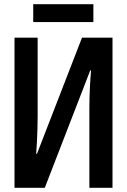

<svg xmlns="http://www.w3.org/2000/svg" viewBox="-20 -893 603 913"><path d="M49 0V-714H159V-338Q159 -311 158 -279Q157 -247 155.5 -216Q154 -185 152 -162H156L370 -714H515V0H405V-379Q405 -426 407.5 -476.5Q410 -527 413 -558H409L193 0ZM138 -788V-873H424V-788Z"/></svg>

Font: Noto Sans Mono SemiCondensed SemiBold
Style: Regular
Weight: 600
Width: 4
Designer: Monotype Design Team
Foundry: Monotype Imaging Inc.
Version: Version 2.014; ttfautohint (v1.8.4.7-5d5b)